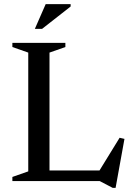

<svg xmlns="http://www.w3.org/2000/svg" viewBox="-20 -878 639 931"><path d="M540.5 33H526.5L463.5 0H40V-20L117 -47V-623L40 -650V-670H297V-650L220 -623V-51.5H462.5L560 -210L583.5 -204.5ZM149 -738 201.5 -858H322.5V-846.5L184 -738Z"/></svg>

Font: Newsreader Text Medium
Style: Regular
Weight: 500
Designer: Hugues Gentile
Foundry: Production Type
Version: Version 1.002